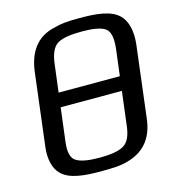

<svg xmlns="http://www.w3.org/2000/svg" viewBox="-102 -742 748 836"><g transform="rotate(-15 272.0 -324.5)"><path d="M542 -484C549 -542 537 -590 511 -616C475 -653 409 -659 333 -659C277 -659 250 -657 204 -644C135 -624 95 -570 84 -483L44 -156C37 -101 49 -56 74 -32C109 4 176 10 251 10C278 10 301 9 321 8C419 -1 488 -48 502 -156ZM410 -151C405 -108 391 -80 369 -68C347 -55 311 -49 261 -49C211 -49 176 -55 156 -68C136 -80 129 -108 134 -151L153 -305H429ZM176 -490C181 -537 195 -568 217 -581C239 -594 276 -600 327 -600C377 -600 412 -594 431 -581C451 -568 457 -537 452 -490L437 -369H161Z"/></g></svg>

Font: Gamestation Display
Style: Italic
Weight: 400
Designer: Jonas Hecksher
Foundry: Jonas Hecksher, Playtypeª, e-types AS
Version: Version 1.003